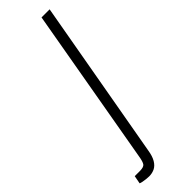

<svg xmlns="http://www.w3.org/2000/svg" viewBox="-323 -533 721 721"><g transform="rotate(-45 38.0 -172.0)"><path d="M-34 182Q-41 182 -49.5 181Q-58 180 -66 178.5Q-74 177 -78 175L-72 143H-45Q-24 143 -18 134.5Q-12 126 -8 101L102 -526H145L32 111Q28 137 18.5 153Q9 169 -4.5 175.5Q-18 182 -34 182Z"/></g></svg>

Font: Archivo ExtraCondensed Thin
Style: Italic
Weight: 250
Width: 2
Italic angle: -10°
Designer: Hector Gatti
Foundry: Omnibus-Type
Version: Version 2.001